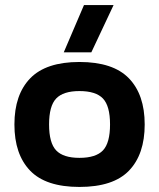

<svg xmlns="http://www.w3.org/2000/svg" viewBox="-20 -729 629 759"><path d="M232 -522 312 -709H429L341 -522ZM294 10Q161 10 99 -54.5Q37 -119 37 -237Q37 -355 99.5 -419.5Q162 -484 294 -484Q427 -484 489.5 -419.5Q552 -355 552 -237Q552 -119 490 -54.5Q428 10 294 10ZM294 -105Q359 -105 387 -134.5Q415 -164 415 -237Q415 -310 387 -339.5Q359 -369 294 -369Q230 -369 202 -339.5Q174 -310 174 -237Q174 -164 202 -134.5Q230 -105 294 -105Z"/></svg>

Font: Kanit Medium
Style: Regular
Weight: 500
Designer: Katatrad Team
Foundry: CadsonDemak
Version: Version 2.000; ttfautohint (v1.8.3)